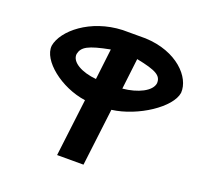

<svg xmlns="http://www.w3.org/2000/svg" viewBox="-140 -981 1175 1135"><g transform="rotate(20 447.5 -413.5)"><path d="M583 -695C710 -670 744 -649 742 -601C735 -549 654 -510 560 -501ZM542 -361C703 -382 881 -501 895 -596V-597C902 -696 787 -819 588 -827H444C243 -819 98 -696 81 -597V-596C71 -502 219 -383 376 -361L332 0H498ZM236 -601C246 -648 282 -669 417 -695L394 -501C304 -509 230 -548 236 -601Z"/></g></svg>

Font: Ny Stormning
Style: SvKr
Weight: 900
Designer: Robert Jablonski, Mew Too
Foundry: Cannot Into Space Fonts
Version: Version 0.90